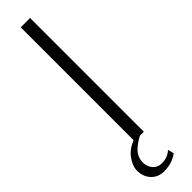

<svg xmlns="http://www.w3.org/2000/svg" viewBox="-293 -598 740 740"><g transform="rotate(-45 76.5 -228.5)"><path d="M58.5 -620H109.4V0H58.5ZM56.8 163.5Q25.4 163.5 5.1 142.3Q-15.2 121.2 -15.2 87.1Q-15.2 61.1 6.3 32.5Q27.8 4 76.3 -11.5L104.8 -7.8Q69.5 7.1 46.1 28.9Q22.8 50.8 22.8 81.5Q22.8 104.2 36.7 119.7Q50.7 135.3 71.8 135.3Q87.9 135.3 100.3 131Q112.6 126.8 126.1 115.4L132.2 140.3Q113.1 153.3 95.4 158.4Q77.7 163.5 56.8 163.5Z"/></g></svg>

Font: Smooch Sans Thin
Style: Regular
Weight: 100
Designer: Robert E. Leuschke
Foundry: Robert E. Leuschke
Version: Version 1.010